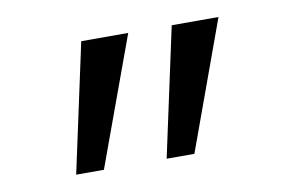

<svg xmlns="http://www.w3.org/2000/svg" viewBox="-46 -886 694 456"><g transform="rotate(-10 301.5 -658.0)"><path d="M285.2 -813 171.9 -502.9H105L171.9 -813ZM502.9 -813 390.1 -502.9H323.2L390.1 -813Z"/></g></svg>

Font: Arimo
Style: Regular
Weight: 400
Designer: Steve Matteson
Foundry: Monotype Imaging Inc.
Version: Version 1.33